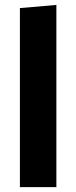

<svg xmlns="http://www.w3.org/2000/svg" viewBox="-20 -766 312 786"><path d="M61.5 0Q61.5 -53.7 61.5 -103.8Q61.5 -154 61.5 -216V-493.4Q61.5 -554.6 61.5 -614.2Q61.5 -673.9 61.5 -732.9L210.8 -745.8Q210.8 -686.8 210.8 -624.6Q210.8 -562.3 210.8 -493.4V-216Q210.8 -154 210.8 -103.8Q210.8 -53.7 210.8 0Z"/></svg>

Font: Commissioner Thin
Style: Regular
Weight: 100
Designer: Kostas Bartsokas
Foundry: Kostas Bartsokas
Version: Version 1.001;gftools[0.9.23]